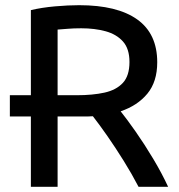

<svg xmlns="http://www.w3.org/2000/svg" viewBox="-20 -720 690 740"><path d="M99 0V-271H18V-353H99V-681Q141 -691 192 -695.5Q243 -700 285 -700Q432 -700 509 -645Q586 -590 586 -480Q586 -405 548 -359Q510 -313 445 -291Q469 -261 503 -212.5Q537 -164 570.5 -108Q604 -52 628 0H514Q488 -50 456.5 -100.5Q425 -151 394 -195.5Q363 -240 338 -272Q327 -271 316 -271Q305 -271 294 -271H202V0ZM202 -353H276Q337 -353 382.5 -363Q428 -373 453.5 -400.5Q479 -428 479 -481Q479 -532 454 -560Q429 -588 387 -599.5Q345 -611 293 -611Q263 -611 240.5 -609Q218 -607 202 -606Z"/></svg>

Font: Ubuntu Sans Medium
Style: Regular
Weight: 500
Designer: Dalton Maag Ltd
Foundry: Dalton Maag Ltd
Version: Version 1.006; ttfautohint (v1.8.4.7-5d5b)